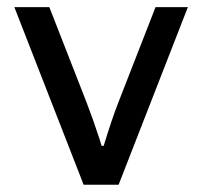

<svg xmlns="http://www.w3.org/2000/svg" viewBox="-20 -508 556 528"><path d="M210 0 19.5 -488.3H115.7L217.8 -227.1Q236.3 -179.2 253.9 -125L259.3 -106.9H265.1Q288.1 -182.1 305.2 -225.6L407.7 -488.3H496.6L306.2 0Z"/></svg>

Font: Spinnaker
Style: Regular
Weight: 400
Designer: Elena Albertoni
Foundry: Elena Albertoni
Version: Version 1.001